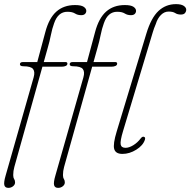

<svg xmlns="http://www.w3.org/2000/svg" viewBox="-31 -738 922 930"><path d="M65.5 -427Q65.5 -437.5 81 -437.5H149.5L188.5 -582.5Q206.5 -650.5 242.2 -682Q278 -713.5 332.5 -713.5Q362 -713.5 374.5 -705Q387 -696.5 387 -685.5Q387 -677 381 -670.8Q375 -664.5 362 -664.5Q345 -664.5 332 -672.8Q319 -681 295.5 -681Q250 -681 231 -625Q221.5 -599 215.5 -568.5Q209.5 -538 200 -505.5L181 -437.5H285.5Q295.5 -437.5 295.5 -430Q295.5 -422.5 287.8 -418.8Q280 -415 268 -415H174.5L38.5 70.5Q33 90 33 110Q33 122 37.5 129Q42 136 42 145.5Q42 156.5 32.2 164.2Q22.5 172 9.5 172Q-6.5 172 -10 158.8Q-13.5 145.5 -3.5 111.5L132 -363.5Q139.5 -390 129.2 -403.5Q119 -417 82.5 -417Q65.5 -417 65.5 -427ZM306.5 -427Q306.5 -437.5 322 -437.5H390.5L429.5 -582.5Q447.5 -650.5 483.2 -682Q519 -713.5 573.5 -713.5Q603 -713.5 615.5 -705Q628 -696.5 628 -685.5Q628 -677 622 -670.8Q616 -664.5 603 -664.5Q586 -664.5 573 -672.8Q560 -681 536.5 -681Q491 -681 472 -625Q462.5 -599 456.5 -568.5Q450.5 -538 441 -505.5L422 -437.5H526.5Q536.5 -437.5 536.5 -430Q536.5 -422.5 528.8 -418.8Q521 -415 509 -415H415.5L279.5 70.5Q274 90 274 110Q274 122 278.5 129Q283 136 283 145.5Q283 156.5 273.2 164.2Q263.5 172 250.5 172Q234.5 172 231 158.8Q227.5 145.5 237.5 111.5L373 -363.5Q380.5 -390 370.2 -403.5Q360 -417 323.5 -417Q306.5 -417 306.5 -427ZM821.5 -718Q846.5 -718 858.8 -709.8Q871 -701.5 871 -691Q871 -682 865 -674.8Q859 -667.5 845 -667.5Q828.5 -667.5 817.5 -674.8Q806.5 -682 785.5 -682Q765 -682 748.5 -665.5Q732 -649 723.5 -621.5Q714.5 -600.5 708.8 -581Q703 -561.5 694 -531.5L565 -103Q550.5 -55 553.5 -38.5Q556.5 -22 577 -22Q594 -22 614.5 -34.5Q635 -47 650.5 -67.5Q658 -77.5 665.5 -75.5Q674.5 -73.5 671 -61.5Q662 -33.5 629.2 -13Q596.5 7.5 562 7.5Q529 7.5 522.2 -16.2Q515.5 -40 534.5 -102L678 -575.5Q701 -651.5 736.5 -684.8Q772 -718 821.5 -718Z"/></svg>

Font: Fraunces 72pt S100 Thin
Style: Italic
Weight: 100
Italic angle: -16°
Version: Version 1.000; ttfautohint (v1.8.3)